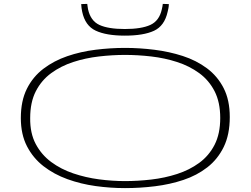

<svg xmlns="http://www.w3.org/2000/svg" viewBox="-20 -956 1287 986"><path d="M622 10Q547 10 471 -0.5Q395 -11 326 -36Q257 -61 203.5 -102.5Q150 -144 118.5 -205Q87 -266 87 -350Q87 -438 118 -500Q149 -562 203 -603Q257 -644 325.5 -667.5Q394 -691 470.5 -700.5Q547 -710 622 -710Q696 -710 772.5 -700.5Q849 -691 918.5 -668.5Q988 -646 1042.5 -605.5Q1097 -565 1128.5 -503.5Q1160 -442 1160 -355Q1160 -265 1129 -201.5Q1098 -138 1044.5 -96.5Q991 -55 922 -32Q853 -9 776 0.5Q699 10 622 10ZM622 -26Q688 -26 757 -34Q826 -42 889.5 -62.5Q953 -83 1003 -119.5Q1053 -156 1082 -212.5Q1111 -269 1111 -350Q1111 -431 1082 -487.5Q1053 -544 1003 -580.5Q953 -617 889.5 -637.5Q826 -658 757 -666Q688 -674 622 -674Q557 -674 488 -666Q419 -658 356 -637.5Q293 -617 243 -580.5Q193 -544 164 -487.5Q135 -431 135 -350Q134 -272 163.5 -216.5Q193 -161 243 -124Q293 -87 356.5 -65.5Q420 -44 488.5 -35Q557 -26 622 -26ZM621 -773Q526 -773 471.5 -798.5Q417 -824 402 -896Q398 -914 397 -935L428 -936Q429 -929 430 -922Q431 -915 432 -909Q445 -849 490.5 -828Q536 -807 621 -807Q706 -807 752 -828Q798 -849 811 -908Q813 -915 814 -922Q815 -929 816 -936L847 -935Q847 -924 845 -914Q843 -904 841 -896Q825 -823 771 -798Q717 -773 621 -773Z"/></svg>

Font: Georama ExtraExtended ExtraLight
Style: Regular
Weight: 200
Width: 8
Designer: Jean-Baptiste Levee
Foundry: Production Type
Version: Version 1.000